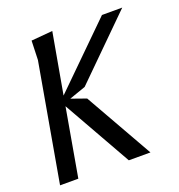

<svg xmlns="http://www.w3.org/2000/svg" viewBox="-136 -874 922 988"><g transform="rotate(-20 325.0 -380.0)"><path d="M25 0 138.5 -645 142 -750 259 -760 200 -428 527.5 -750H638.5L317 -432.5L227 -401L309 -372L520 0H401.5L190.5 -373L125 0Z"/></g></svg>

Font: B612 Mono
Style: Italic
Weight: 400
Italic angle: -10°
Version: Version 1.005